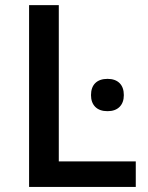

<svg xmlns="http://www.w3.org/2000/svg" viewBox="-20 -734 582 754"><path d="M94.2 0V-713.9H210.9V-100.1H513.2V0ZM337.4 -360.4Q337.4 -391.1 354.2 -407.7Q371.1 -424.3 402.3 -424.3Q432.6 -424.3 449.5 -407.7Q466.3 -391.1 466.3 -360.4Q466.3 -331.1 449.5 -314.2Q432.6 -297.4 402.3 -297.4Q371.1 -297.4 354.2 -314.2Q337.4 -331.1 337.4 -360.4Z"/></svg>

Font: JBL Sans
Style: Semibold
Weight: 600
Version: Version 1.10